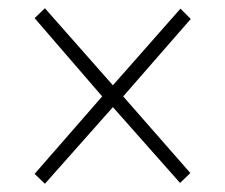

<svg xmlns="http://www.w3.org/2000/svg" viewBox="-20 -525 547 466"><path d="M89 -79 64 -103 228 -291 64 -481 89 -505 254 -318 418 -504 443 -479 279 -291 442 -105 417 -81 254 -265Z"/></svg>

Font: Georama Expanded ExtraLight
Style: Regular
Weight: 250
Width: 7
Designer: Jean-Baptiste Levee
Foundry: Production Type
Version: Version 1.001